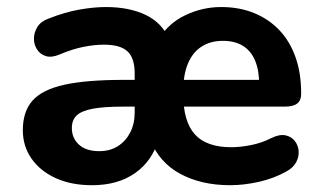

<svg xmlns="http://www.w3.org/2000/svg" viewBox="-20 -521 922 551"><path d="M244.2 10.5Q183.8 10.5 139 -10.2Q94.2 -31 69.9 -66.6Q45.5 -102.2 45.5 -147.2Q45.5 -201.2 73.6 -232.6Q101.8 -264 165.1 -277.9Q228.5 -291.8 335.2 -291.8H380.2V-215H332.2Q279.2 -215 246.9 -209.1Q214.5 -203.2 200.4 -190Q186.2 -176.8 186.2 -153.8Q186.2 -124.5 206.6 -105.9Q227 -87.2 265 -87.2Q295.5 -87.2 318 -101.4Q340.5 -115.5 353.5 -140.5Q366.5 -165.5 366.5 -198V-310.5Q366.5 -354.5 345.9 -373.6Q325.2 -392.8 278.2 -392.8Q251 -392.8 219 -386.4Q187 -380 149.8 -364.2Q127.8 -355 111.4 -360.1Q95 -365.2 86.1 -379.4Q77.2 -393.5 77.4 -410.5Q77.5 -427.5 87.2 -443.5Q97 -459.5 119 -467.5Q165.5 -486 207.4 -493.4Q249.2 -500.8 283.8 -500.8Q351 -500.8 398 -478.2Q445 -455.8 466.2 -407.5H435Q462.5 -453.8 511.5 -477.2Q560.5 -500.8 614.8 -500.8Q666.8 -500.8 709 -483.6Q751.2 -466.5 781.5 -434.6Q811.8 -402.8 828 -357.1Q844.2 -311.5 844.2 -254.5V-250.5Q844.2 -232.8 832.9 -223.9Q821.5 -215 797 -215H496.8V-291.8H738.8L723.8 -277.8Q723.8 -319.2 712 -347.2Q700.2 -375.2 677.1 -389.5Q654 -403.8 619.5 -403.8Q584 -403.8 558.2 -387.1Q532.5 -370.5 519.1 -338.1Q505.8 -305.8 505.8 -258.5V-251.5Q505.8 -172.8 539 -135.6Q572.2 -98.5 644 -98.5Q669 -98.5 699.8 -104.5Q730.5 -110.5 758.2 -124.5Q781.2 -136 798.4 -132.8Q815.5 -129.5 825.5 -117.1Q835.5 -104.8 837 -88.1Q838.5 -71.5 829.8 -55.2Q821 -39 801 -28.5Q766.2 -9 723.1 0.8Q680 10.5 640.5 10.5Q557.8 10.5 497.1 -22.2Q436.5 -55 410.5 -121.2H434.8Q417.2 -59 367.6 -24.2Q318 10.5 244.2 10.5Z"/></svg>

Font: Nunito ExtraLight
Style: Regular
Weight: 200
Designer: Vernon Adams
Foundry: Vernon Adams
Version: Version 3.602;April 4, 2023;FontCreator 14.0.0.2856 64-bit